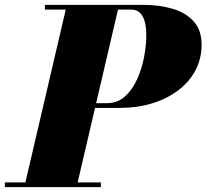

<svg xmlns="http://www.w3.org/2000/svg" viewBox="-65 -770 850 790"><path d="M271.5 -326 276.5 -345.5H375Q418.5 -345.5 449.2 -373.2Q480 -401 499.5 -444.5Q519 -488 528 -536.2Q537 -584.5 537 -625.5Q537 -647.5 533.8 -666.8Q530.5 -686 523.2 -700.2Q516 -714.5 504.2 -722.5Q492.5 -730.5 475 -730.5H420.5L254.5 -19.5H350V0H-45V-19.5H39.5L205.5 -730.5H120V-750H525Q590.5 -750 645 -734Q699.5 -718 732 -682Q764.5 -646 764.5 -586Q764.5 -511 721.5 -452.2Q678.5 -393.5 602 -359.8Q525.5 -326 425 -326Z"/></svg>

Font: Bodoni Moda Black
Style: Italic
Weight: 900
Italic angle: -13°
Version: Version 2.005